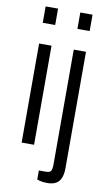

<svg xmlns="http://www.w3.org/2000/svg" viewBox="-99 -771 562 1004"><g transform="rotate(10 182.0 -269.0)"><path d="M59 -636V-723H125V-636ZM59 0V-526H125V0ZM243 -636V-723H308V-636ZM227 185Q219 185 208.5 184Q198 183 188 180.5Q178 178 173 176V128H211Q231 128 237 118Q243 108 243 83V-526H308V93Q308 123 299.5 144Q291 165 273 175Q255 185 227 185Z"/></g></svg>

Font: Archivo Condensed Light
Style: Regular
Weight: 300
Width: 3
Designer: Hector Gatti
Foundry: Omnibus-Type
Version: Version 2.001